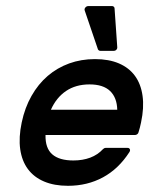

<svg xmlns="http://www.w3.org/2000/svg" viewBox="-20 -596 487 626"><path d="M289.6 -403.3Q335 -403.3 367.9 -389.2Q400.9 -375 420.2 -348.4Q439.5 -321.8 444.8 -283.4Q450.2 -245.1 439.9 -196.8Q438 -188 436 -179.9Q434.1 -171.9 431.6 -164.6Q430.7 -160.6 427.2 -158.2Q423.8 -155.8 419.9 -155.8H128.4Q127.4 -112.8 150.4 -92.8Q173.3 -72.8 219.2 -72.8Q249.5 -72.8 274.2 -82Q298.8 -91.3 315.9 -109.9Q319.8 -113.8 324.7 -113.8H396Q401.4 -113.8 403.3 -109.6Q405.3 -105.5 401.9 -100.1Q366.7 -45.4 315.7 -17.8Q264.6 9.8 201.7 9.8Q156.7 9.8 123.8 -4.2Q90.8 -18.1 71 -44.7Q51.3 -71.3 45.9 -109.6Q40.5 -147.9 50.8 -196.8Q61 -245.1 82.8 -283.4Q104.5 -321.8 135.5 -348.4Q166.5 -375 205.6 -389.2Q244.6 -403.3 289.6 -403.3ZM362.3 -238.3Q361.3 -277.8 338.9 -299.3Q316.4 -320.8 272 -320.8Q227.1 -320.8 195.3 -299.3Q163.6 -277.8 146 -238.3ZM256.3 -561.5Q254.4 -566.9 258.3 -571.5Q262.2 -576.2 268.1 -576.2H345.7Q348.6 -576.2 351.1 -574Q353.5 -571.8 353.5 -568.8L362.3 -442.4Q362.8 -437.5 359.4 -433.8Q356 -430.2 350.6 -430.2H307.1Q304.7 -430.2 302.5 -431.6Q300.3 -433.1 299.3 -435.1Z"/></svg>

Font: Fibel Nord
Style: Bold Italic
Weight: 700
Designer: Peter Wiegel
Foundry: Peter Wioegel
Version: Version 000.000